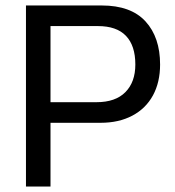

<svg xmlns="http://www.w3.org/2000/svg" viewBox="-20 -678 636 698"><path d="M163.6 0V-231.6H346Q412.2 -231.6 461.2 -257.6Q510.1 -283.5 536.1 -331.3Q562 -379.1 562 -443.5Q562 -542.3 509 -600.2Q455.9 -658.1 349.7 -658.1H74.4V0ZM163.6 -583.2H335.9Q404 -583.2 438 -547.6Q472 -511.9 472 -443.5Q472 -379.6 435.9 -343.1Q399.8 -306.5 330.9 -306.5H163.6Z"/></svg>

Font: Arad
Style: Regular
Weight: 400
Designer: Mohammad Darvishi
Version: Version 1.010;September 21, 2024;FontCreator 15.0.0.2992 64-